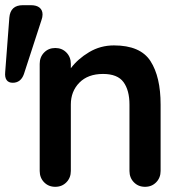

<svg xmlns="http://www.w3.org/2000/svg" viewBox="-59 -720 704 740"><path d="M29 -700H60Q82 -700 93.5 -690.5Q105 -681 105 -664Q105 -654 101 -643L33 -434Q21 -401 -10 -401Q-26 -401 -33.5 -411.5Q-41 -422 -39 -442L-23 -652Q-19 -700 29 -700ZM560 -317V-61Q560 -35 543 -17.5Q526 0 500 0Q474 0 457 -17.5Q440 -35 440 -61V-317Q440 -372 417 -403.5Q394 -435 338 -435Q280 -435 247 -401.5Q214 -368 214 -317V-61Q214 -35 197 -17.5Q180 0 154 0Q128 0 111 -17.5Q94 -35 94 -61V-474Q94 -500 111 -517.5Q128 -535 154 -535Q180 -535 197 -517.5Q214 -500 214 -474V-457Q241 -493 284.5 -519Q328 -545 380 -545Q482 -545 521 -484.5Q560 -424 560 -317Z"/></svg>

Font: Quicksand
Style: Bold
Weight: 700
Version: Version 3.000